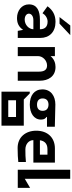

<svg xmlns="http://www.w3.org/2000/svg" viewBox="770 -1500 944 2523"><g transform="rotate(90 1241.5 -238.0)"><path d="M204 -549H291L441 -690H314ZM237 -91C191 -91 159 -114 159 -146C159 -177 190 -205 244 -205H364C362 -144 305 -91 237 -91ZM215 10C280 10 330 -9 372 -70L385 0H478V-296C478 -415 400 -496 267 -496C175 -496 112 -459 62 -391L153 -325C172 -359 214 -392 263 -392C334 -392 364 -353 364 -291H237C128 -291 37 -258 37 -146C37 -50 122 10 215 10Z M598 0H717V-267C717 -328 774 -385 840 -385H841C903 -385 921 -338 921 -278V0H1040V-293C1040 -395 988 -496 860 -496H859C811 -496 756 -479 717 -431V-488H598Z M1184 214H1631V-79H1287L1208 -157L1184 -158ZM1353 -158H1356C1463 -159 1551 -209 1551 -306C1551 -350 1533 -366 1516 -378V-384H1645V-487L1353 -494C1243 -494 1154 -437 1154 -323C1154 -217 1235 -158 1353 -158ZM1297 23H1517V125H1297ZM1355 -253C1302 -253 1273 -279 1273 -327C1273 -375 1302 -404 1355 -404H1358C1408 -402 1436 -374 1436 -327C1436 -279 1407 -253 1356 -253Z M2116 -488H1930C1791 -488 1697 -395 1697 -243C1697 -104 1781 2 1924 2C2006 2 2061 -2 2108 -7V-107C2050 -101 2001 -100 1943 -100C1876 -100 1821 -143 1821 -205H2116ZM1823 -291C1829 -340 1858 -390 1938 -390H2012V-291Z M2329 -689H2210V0H2448V-162L2329 -92Z"/></g></svg>

Font: FREAK Grotesk Next
Style: Bold
Weight: 700
Width: 3
Designer: La Scuola Open Source
Foundry: La Scuola Open Source
Version: Version 1.000;PS 1.0;hotconv 1.0.72;makeotf.lib2.5.5900